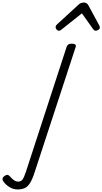

<svg xmlns="http://www.w3.org/2000/svg" viewBox="-349 -859 806 1512"><path d="M-210 633Q-242 633 -271.5 616Q-301 599 -321 572Q-330 561 -329 549.5Q-328 538 -315 528Q-302 518 -292 518Q-282 518 -273 528Q-255 549 -239 560Q-223 571 -206 571Q-183 571 -171 554Q-159 537 -143 488L176 -491Q181 -504 190 -509.5Q199 -515 216 -515Q236 -515 243.5 -508.5Q251 -502 247 -489L-75 494Q-93 551 -112 581.5Q-131 612 -155 622.5Q-179 633 -210 633ZM116 -617Q105 -617 97 -626Q89 -635 89 -644Q89 -652 92 -657Q95 -662 99 -666L268 -821Q279 -832 290 -835.5Q301 -839 313 -839Q323 -839 331.5 -834Q340 -829 346 -819L432 -660Q435 -655 436 -650.5Q437 -646 437 -641Q437 -631 425.5 -624Q414 -617 405 -617Q397 -617 392.5 -621Q388 -625 384 -630L296 -754L140 -630Q134 -625 128 -621Q122 -617 116 -617Z"/></svg>

Font: Playwrite CU Light
Style: Regular
Weight: 300
Designer: Veronika Burian, José Scaglione
Foundry: TypeTogether
Version: Version 1.002